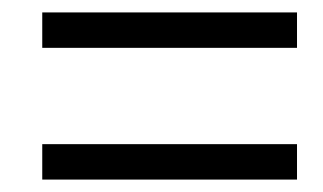

<svg xmlns="http://www.w3.org/2000/svg" viewBox="-20 -485 520 309"><path d="M48 -408V-465H458V-408ZM48 -196V-253H458V-196Z"/></svg>

Font: mr_Source Sans Pro
Style: Italic
Weight: 400
Italic angle: -11°
Designer: Paul D. Hunt
Foundry: Adobe Systems Incorporated
Version: Version 1.036;July 10, 2024;FontCreator 11.5.0.2430 64-bit